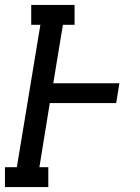

<svg xmlns="http://www.w3.org/2000/svg" viewBox="-44 -755 564 775"><path d="M-24 0V-80H24L119 -655H82V-735H257V-655H210L171 -419H438L425 -339H157L115 -80H151V0Z"/></svg>

Font: Iosevka Slab Medium
Style: Italic
Weight: 500
Italic angle: -9°
Monospace: yes
Designer: Belleve Invis
Foundry: Belleve Invis
Version: Version 11.1.0; ttfautohint (v1.8.3)